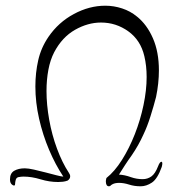

<svg xmlns="http://www.w3.org/2000/svg" viewBox="-20 -645 607 673"><path d="M362 8Q351 8 351 -10Q351 -13 353 -21Q382 -44 407.5 -84.5Q433 -125 452.5 -174.5Q472 -224 483 -276.5Q494 -329 494 -375Q494 -395 492 -413Q490 -431 486 -448Q473 -504 430 -535Q387 -566 334 -566Q288 -566 243 -540.5Q198 -515 170 -462Q156 -435 149.5 -400Q143 -365 143 -326Q143 -278 152.5 -225Q162 -172 180 -123.5Q198 -75 221 -40Q226 -33 226 -27Q226 -18 217 -12Q209 -9 200.5 -8Q192 -7 184 -7Q153 -7 122 -16.5Q91 -26 62 -26Q58 -26 53.5 -25.5Q49 -25 44 -24Q37 -22 35 -14Q33 -6 33 -1Q33 9 24 3.5Q15 -2 15 -16Q15 -38 30 -46.5Q45 -55 67 -55Q79 -55 99 -50.5Q119 -46 140 -40.5Q161 -35 178.5 -30.5Q196 -26 202 -26Q174 -68 152 -120Q130 -172 117 -229Q104 -286 104 -342Q104 -390 114 -434Q124 -478 150 -516Q185 -567 239 -596Q293 -625 349 -625Q379 -625 408 -615.5Q437 -606 460 -587Q495 -559 516 -511Q537 -463 537 -398Q537 -376 534.5 -352.5Q532 -329 527 -305Q519 -274 507.5 -237.5Q496 -201 483 -174Q466 -136 442 -101Q429 -83 418 -66Q407 -49 397 -33Q417 -32 439 -24Q459 -17 480 -17Q497 -17 510.5 -26.5Q524 -36 534 -62Q540 -78 546 -78Q549 -78 549 -72Q549 -70 548.5 -67Q548 -64 547 -60Q532 -18 512.5 -5Q493 8 473 8Q451 8 432.5 2Q414 -4 397 -4Q390 -4 383 -2.5Q376 -1 369 4Q368 4 368 5V6Q364 8 362 8Z"/></svg>

Font: Whisper
Style: Regular
Weight: 400
Designer: Robert E. Leuschke
Foundry: Robert E. Leuschke
Version: Version 1.010; ttfautohint (v1.8.4.7-5d5b)